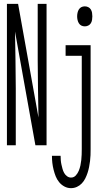

<svg xmlns="http://www.w3.org/2000/svg" viewBox="-20 -755 540 998"><path d="M16 0V-735H74L180 -144Q179 -218 177.5 -292.5Q176 -367 176 -441V-735H222V0H164L99 -362L58 -591Q59 -517 60.5 -442.5Q62 -368 62 -294V0ZM421 -618Q411 -618 403 -622Q395 -626 390 -634Q385 -642 383 -651.5Q381 -661 381 -670Q381 -679 383 -688.5Q385 -698 390 -706Q395 -714 403 -718Q411 -722 421 -722Q430 -722 438.5 -718Q447 -714 452 -706Q457 -698 458.5 -688.5Q460 -679 460 -670Q460 -661 458.5 -651.5Q457 -642 452 -634Q447 -626 438.5 -622Q430 -618 421 -618ZM349 223Q331 223 315 214.5Q299 206 287.5 192Q276 178 269.5 161.5Q263 145 258.5 127Q254 109 252 91.5Q250 74 250 55H295Q295 67 296 78.5Q297 90 299.5 101Q302 112 305 123Q308 134 313.5 144Q319 154 328.5 161Q338 168 349 168Q364 168 374 157Q384 146 389.5 132.5Q395 119 398 105Q401 91 402.5 77Q404 63 404.5 48.5Q405 34 405 20V-465H321V-520H451V20Q451 36 450.5 51.5Q450 67 448 82.5Q446 98 443 113.5Q440 129 435 144Q430 159 423 173Q416 187 405 198.5Q394 210 379.5 216.5Q365 223 349 223Z"/></svg>

Font: Iosevka Custom Light
Style: Regular
Weight: 300
Monospace: yes
Designer: Belleve Invis
Foundry: Belleve Invis
Version: Version 27.3.5